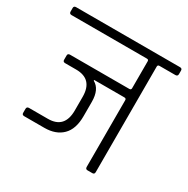

<svg xmlns="http://www.w3.org/2000/svg" viewBox="-159 -752 864 882"><g transform="rotate(30 273.5 -311.5)"><path d="M237 -375V-371Q278 -349 278 -282V-206Q278 -138 243.5 -104Q209 -70 149 -70H42Q30 -70 30 -81V-102Q30 -114 42 -114H142Q230 -114 230 -209V-281Q230 -375 141 -375H83Q71 -375 71 -386V-409Q71 -420 83 -420H397Q407 -420 407 -429V-572Q407 -581 398 -581H-2Q-14 -581 -14 -593V-612Q-14 -623 -2 -623H549Q561 -623 561 -612V-593Q561 -581 549 -581H465Q455 -581 455 -572V-12Q455 0 444 0H418Q407 0 407 -12V-366Q407 -375 397 -375Z"/></g></svg>

Font: Rajdhani
Style: Regular
Weight: 400
Designer: Satya Rajpurohit, Jyotish Sonowal
Foundry: Indian Type Foundry
Version: Version 1.201;PS 1.0;hotconv 1.0.78;makeotf.lib2.5.61930; tt